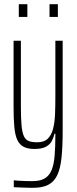

<svg xmlns="http://www.w3.org/2000/svg" viewBox="-20 -705 368 919"><path d="M138 194Q126 194 111 193.5Q96 193 79.5 192.5Q63 192 46 191V158Q54 159 68.5 160Q83 161 101 161.5Q119 162 135 162Q172 162 194 149Q216 136 227 109Q238 82 241.5 40Q245 -2 245 -60V-65H241Q237 -48 228.5 -31Q220 -14 200.5 -3Q181 8 144 8Q112 8 92 -3Q72 -14 62 -37Q52 -60 48.5 -98Q45 -136 45 -190V-510H80V-195Q80 -140 83 -106Q86 -72 94 -54Q102 -36 117.5 -30Q133 -24 158 -24Q191 -24 208.5 -41Q226 -58 234 -88.5Q242 -119 243.5 -159.5Q245 -200 245 -246V-510H280V-79Q280 -3 274.5 49.5Q269 102 254 133.5Q239 165 211 179.5Q183 194 138 194ZM70 -624V-685H111V-624ZM217 -624V-685H257V-624Z"/></svg>

Font: Saira UltraCondensed Thin
Style: Regular
Weight: 250
Width: 1
Designer: Hector Gatti with collaboration of the Omnibus-Type team
Foundry: Omnibus-Type
Version: Version 1.101